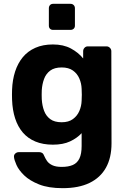

<svg xmlns="http://www.w3.org/2000/svg" viewBox="-20 -762 665 1002"><path d="M307 220Q233 220 184 200.5Q135 181 106.5 153.5Q78 126 66 99Q54 72 53 57Q52 46 60 39Q68 32 78 32H185Q194 32 200.5 36.5Q207 41 211 52Q216 64 225 77.5Q234 91 252.5 100Q271 109 302 109Q337 109 360 99Q383 89 394.5 65Q406 41 406 0V-67Q382 -41 345.5 -24Q309 -7 256 -7Q204 -7 164.5 -23.5Q125 -40 99 -70.5Q73 -101 59 -144Q45 -187 43 -241Q42 -268 43 -294Q45 -346 59 -389Q73 -432 99 -463.5Q125 -495 164.5 -512.5Q204 -530 256 -530Q311 -530 350 -509Q389 -488 414 -457V-495Q414 -505 421 -512.5Q428 -520 438 -520H536Q546 -520 553.5 -512.5Q561 -505 561 -495L562 -14Q562 61 533 113Q504 165 447.5 192.5Q391 220 307 220ZM302 -124Q338 -124 360.5 -140.5Q383 -157 394 -182.5Q405 -208 406 -236Q407 -247 407 -267.5Q407 -288 406 -299Q405 -327 394 -352.5Q383 -378 360.5 -394Q338 -410 302 -410Q264 -410 242 -393.5Q220 -377 210 -350Q200 -323 198 -291Q197 -267 198 -244Q200 -211 210 -184Q220 -157 242 -140.5Q264 -124 302 -124ZM257 -606Q247 -606 241 -612Q235 -618 235 -628V-719Q235 -729 241 -735.5Q247 -742 257 -742H348Q358 -742 364.5 -735.5Q371 -729 371 -719V-628Q371 -618 364.5 -612Q358 -606 348 -606Z"/></svg>

Font: Rubik SemiBold
Style: Regular
Weight: 600
Designer: Hubert and Fischer
Foundry: Hubert and Fischer
Version: Version 2.300;gftools[0.9.30]